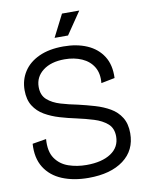

<svg xmlns="http://www.w3.org/2000/svg" viewBox="-93 -906 751 984"><g transform="rotate(-10 282.5 -413.5)"><path d="M288 13Q210 13 151 -11.5Q92 -36 61 -85.5Q30 -135 35 -209L107 -221Q102 -157 127 -120.5Q152 -84 195.5 -69Q239 -54 289 -54Q369 -54 416 -85Q463 -116 463 -172Q463 -215 436 -238.5Q409 -262 367 -275Q325 -288 279 -298Q236 -307 194 -319.5Q152 -332 117.5 -352Q83 -372 62.5 -404.5Q42 -437 42 -486Q42 -540 69.5 -582.5Q97 -625 149.5 -649Q202 -673 276 -673Q346 -673 399 -650Q452 -627 481 -581.5Q510 -536 507 -468L436 -454Q441 -504 420.5 -538Q400 -572 360.5 -589.5Q321 -607 271 -607Q200 -607 158 -574.5Q116 -542 116 -490Q116 -447 142.5 -423.5Q169 -400 211 -387.5Q253 -375 299 -366Q342 -356 384.5 -343.5Q427 -331 461.5 -311Q496 -291 516.5 -258Q537 -225 537 -176Q537 -87 470 -37Q403 13 288 13ZM310 -724H240L299 -840H389Z"/></g></svg>

Font: Bricolage Grotesque 96pt Light
Style: Regular
Weight: 300
Designer: Mathieu Triay
Foundry: Atelier Triay
Version: Version 1.001; ttfautohint (v1.8.4.7-5d5b);gftools[0.9.33.de